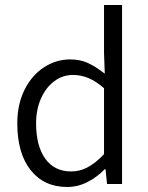

<svg xmlns="http://www.w3.org/2000/svg" viewBox="-20 -734 592 766"><path d="M49 -242Q49 -318 78 -376Q107 -434 155.5 -465.5Q204 -497 260 -497Q299 -497 330 -483Q361 -469 398 -440L395 -524V-714H467V0H407L401 -59H398Q367 -27 328.5 -7.5Q290 12 248 12Q156 12 102.5 -55Q49 -122 49 -242ZM395 -119V-382Q363 -410 333 -422.5Q303 -435 271 -435Q230 -435 196.5 -410Q163 -385 143.5 -341Q124 -297 124 -242Q124 -152 160.5 -101Q197 -50 264 -50Q299 -50 330.5 -67Q362 -84 395 -119Z"/></svg>

Font: Assistant-zap
Style: zap
Weight: 400
Designer: Hebrew By Ben Nathan, Latin by Paul Hunt
Version: Version 2.001